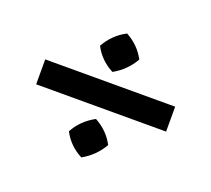

<svg xmlns="http://www.w3.org/2000/svg" viewBox="-103 -722 925 840"><g transform="rotate(20 359.5 -302.0)"><path d="M261 -500Q293 -559 354 -591Q413 -559 443 -502Q410 -444 351 -411Q291 -442 261 -500ZM56 -362H661V-246H56ZM261 -102Q293 -161 354 -193Q413 -161 443 -104Q410 -46 351 -13Q291 -44 261 -102Z"/></g></svg>

Font: Brawler
Style: Bold
Weight: 700
Designer: Oleg Frolov, Haley Fiege
Foundry: Oleg Frolov, Haley Fiege
Version: Version 1.101; ttfautohint (v1.8.3)